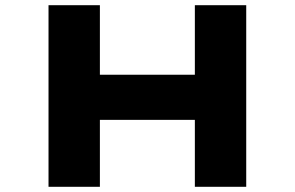

<svg xmlns="http://www.w3.org/2000/svg" viewBox="-20 -720 1136 740"><path d="M731 0V-700H929V0ZM167 0V-700H365V0ZM242 -258 244 -432H840V-258Z"/></svg>

Font: Lexend Zetta ExtraBold
Style: Regular
Weight: 800
Designer: Bonnie Shaver-Troup, Thomas Jockin
Foundry: Lexend
Version: Version 1.007